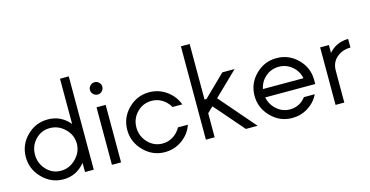

<svg xmlns="http://www.w3.org/2000/svg" viewBox="-74 -1061 2735 1419"><g transform="rotate(-15 1293.5 -351.5)"><path d="M434 0V-70Q368 11 268 11Q175 11 107.5 -57.5Q40 -126 40 -219Q40 -313 107 -380Q174 -447 268 -447Q368 -447 434 -368V-714H501V0ZM266 -55Q331 -55 380.5 -104.5Q430 -154 430 -219Q430 -285 381 -333Q332 -381 266 -381Q200 -381 155 -333.5Q110 -286 110 -219Q110 -153 155 -104Q200 -55 266 -55Z M674 -529Q654 -529 640 -543Q626 -557 626 -577Q626 -595 640 -609Q654 -623 674 -623Q693 -623 707 -609Q721 -595 721 -577Q721 -557 707 -543Q693 -529 674 -529ZM640 0V-440H710V0Z M1258 -297H1183Q1162 -335 1125.5 -358Q1089 -381 1044 -381Q978 -381 932 -333.5Q886 -286 886 -219Q886 -153 932 -104Q978 -55 1044 -55Q1088 -55 1125 -78.5Q1162 -102 1183 -141H1259Q1236 -74 1177 -31.5Q1118 11 1044 11Q951 11 883.5 -57.5Q816 -126 816 -219Q816 -313 883 -380Q950 -447 1044 -447Q1116 -447 1175 -405Q1234 -363 1258 -297Z M1359 0H1426V-184L1469 -226L1665 0H1755L1518 -274L1699 -449H1605L1441 -289H1426V-714H1359Z M2246 -219V-188H1863Q1874 -132 1917.5 -93.5Q1961 -55 2018 -55Q2093 -55 2140 -116H2223Q2195 -58 2139.5 -23.5Q2084 11 2018 11Q1925 11 1857.5 -57.5Q1790 -126 1790 -219Q1790 -313 1857 -380Q1924 -447 2018 -447Q2112 -447 2179 -380Q2246 -313 2246 -219ZM2018 -381Q1960 -381 1917 -344.5Q1874 -308 1863 -252H2173Q2162 -308 2118.5 -344.5Q2075 -381 2018 -381Z M2418 -440V-380Q2477 -447 2567 -447V-381Q2505 -381 2461.5 -344Q2418 -307 2418 -243V0H2351V-440Z"/></g></svg>

Font: Arcon
Style: Regular
Weight: 400
Designer: M. Zarth
Foundry: martin zarth - visuelle & digitale kommunikation
Version: Version 1.131;PS 001.131;hotconv 1.0.70;makeotf.lib2.5.58329